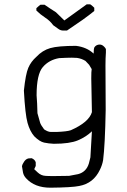

<svg xmlns="http://www.w3.org/2000/svg" viewBox="-20 -692 592 892"><path d="M291 -550H274Q261 -550 250 -558.5Q239 -567 227 -575Q213 -595 190 -610Q167 -625 149 -643V-654Q163 -667 168 -670H187Q213 -652 240 -635L279 -597L383 -672H399Q405 -669 418 -656V-641Q396 -623 364 -600ZM214 180Q141 180 101 136Q90 124 87 110Q84 96 82 80Q84 71 89 64Q98 47 112 44Q118 43 127 43Q142 49 146 62V79L139 94L155 109Q171 124 191 125Q202 126 229 126L301 125L343 117Q381 107 393 67L400 39L407 -82Q380 -56 342 -40Q304 -24 230 -24Q206 -25 185 -29.5Q164 -34 139 -59Q119 -82 108 -121Q97 -160 91 -271Q99 -348 111.5 -377Q124 -406 149 -428Q177 -458 213.5 -468.5Q250 -479 333 -479Q383 -473 415 -443Q415 -466 419 -473Q428 -485 443 -485Q448 -485 453 -483Q458 -481 464 -475Q470 -469 472 -464V-448Q470 -422 470 -388L471 -181Q468 -18 459 52Q455 75 444 97Q414 160 348 172Q315 179 214 180ZM244 -79Q292 -81 309 -87Q393 -124 407 -171L404 -328Q404 -362 406 -371L394 -391L377 -409Q359 -420 338 -423L314 -424Q292 -424 255 -422Q208 -414 179 -380.5Q150 -347 150 -249Q153 -215 154 -166Q163 -132 166.5 -121.5Q170 -111 185 -91Q203 -79 216 -79Z"/></svg>

Font: Yozai
Style: Regular
Weight: 400
Designer: LXGW / Y.OzVox
Foundry: LXGW / Y.OzVox
Version: Version 0.861;October 22, 2024